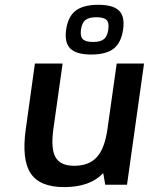

<svg xmlns="http://www.w3.org/2000/svg" viewBox="-20 -762 620 792"><path d="M405.8 -47.9Q351.6 9.8 244.6 9.8Q144 9.8 106.4 -47.1Q68.8 -104 86.4 -230L124 -500H238.3L200.2 -230Q189 -148.9 209 -113.5Q229 -78.1 286.1 -78.1Q347.2 -78.1 379.6 -114Q412.1 -149.9 423.3 -230L461.4 -500H574.2L503.9 0H414.1ZM487.8 -640.1Q480 -585.9 449 -561.5Q418 -537.1 356.4 -537.1Q294.9 -537.1 270 -561.8Q245.1 -586.4 252.9 -640.1Q260.7 -693.8 292.2 -718Q323.7 -742.2 385.3 -742.2Q446.8 -742.2 471.2 -718Q495.6 -693.8 487.8 -640.1ZM321.5 -600.6Q333 -588.9 363.8 -588.9Q394.5 -588.9 408.7 -600.6Q422.9 -612.3 426.8 -640.1Q430.7 -668 419.7 -679.4Q408.7 -690.9 377.9 -690.9Q347.2 -690.9 332.5 -679.4Q317.9 -668 314 -640.1Q310.1 -612.3 321.5 -600.6Z"/></svg>

Font: Fivo Sans Med
Style: Regular
Weight: 450
Designer: Alexander Slobzheninov
Foundry: Alexander Slobzheninov
Version: 1.0